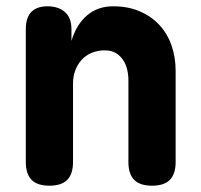

<svg xmlns="http://www.w3.org/2000/svg" viewBox="-20 -580 640 610"><path d="M212 -315V-65Q212 -27 193.5 -8.5Q175 10 137 10Q99 10 80.5 -8.5Q62 -27 62 -65V-487Q62 -524 79.5 -542Q97 -560 131 -560Q165 -560 186 -542Q207 -524 207 -487V-450Q223 -503 257 -531.5Q291 -560 339 -560Q387 -560 424 -544Q461 -528 486.5 -500.5Q512 -473 525 -435.5Q538 -398 538 -355V-65Q538 -27 519.5 -8.5Q501 10 463 10Q425 10 406.5 -8.5Q388 -27 388 -65V-325Q388 -342 384 -359Q380 -376 371 -389.5Q362 -403 348 -411.5Q334 -420 313 -420Q290 -420 271 -412Q252 -404 239 -389.5Q226 -375 219 -356Q212 -337 212 -315Z"/></svg>

Font: Maple Mono NL ExtraBold
Style: Regular
Weight: 800
Monospace: yes
Designer: subframe7536
Version: Version 7.000